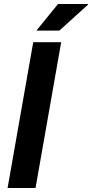

<svg xmlns="http://www.w3.org/2000/svg" viewBox="-20 -933 457 953"><path d="M17.7 0 144.9 -723.4H283.7L156.4 0ZM160.7 -781 268.1 -913.3H416.7L416.9 -910L274.6 -781Z"/></svg>

Font: Archivo Variable SemiBold
Style: Italic
Weight: 600
Italic angle: -10°
Designer: Hector Gatti
Foundry: Omnibus-Type
Version: Version 2.001